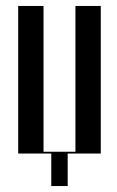

<svg xmlns="http://www.w3.org/2000/svg" viewBox="-20 -515 394 644"><path d="M41 0H152V109H207V0H318V-495H233V-6H126V-495H41Z"/></svg>

Font: Moniqa SemBd Display
Style: Regular
Weight: 600
Designer: Rajesh Rajput
Foundry: Rajesh Rajput
Version: Version 1.000